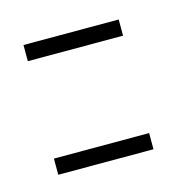

<svg xmlns="http://www.w3.org/2000/svg" viewBox="-48 -393 282 298"><g transform="rotate(-15 93.0 -244.0)"><path d="M12.5 -321.5H165.5V-347.5H12.5ZM12.5 -139H165.5V-165H12.5Z"/></g></svg>

Font: Anybody ExtraCondensed ExtraLight
Style: Regular
Weight: 250
Width: 2
Version: Version 1.113;gftools[0.9.25]